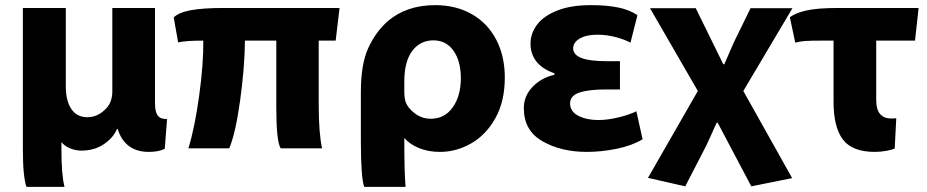

<svg xmlns="http://www.w3.org/2000/svg" viewBox="-20 -527 3607 747"><path d="M297 59Q275 59 253.5 50.5Q232 42 219 26V53Q219 154 231 200H83Q69 161 69 53V-496H236V-191Q236 -135 257.5 -103Q279 -71 320 -71Q351 -71 377 -90.5Q403 -110 411 -134Q417 -152 417 -170V-496H583V-126Q583 -91 594 -77Q605 -63 630 -64L621 52Q597 64 559 64Q512 64 481.5 41Q451 18 438 -25H435Q421 9 384 34Q347 59 297 59Z M1233 50H1072Q1055 23 1055 -108V-369H933Q932 -266 914.5 -138Q897 -10 872 50H713Q738 -31 755 -155.5Q772 -280 771 -369Q703 -369 673 -362L656 -459Q674 -478 721 -487Q768 -496 851 -496H1301L1286 -369H1220V-121Q1220 -9 1233 50Z M1558 200H1397Q1384 164 1384 21V-169Q1384 -277 1412.5 -339.5Q1441 -402 1488 -444Q1561 -507 1673 -507Q1754 -507 1815.5 -472Q1877 -437 1910.5 -373Q1944 -309 1944 -225Q1944 -133 1907.5 -67.5Q1871 -2 1813 31Q1755 64 1692 64Q1647 64 1611 49.5Q1575 35 1553 10V18Q1553 148 1558 200ZM1557 -134Q1565 -108 1593 -86.5Q1621 -65 1656 -65Q1710 -65 1741.5 -109.5Q1773 -154 1773 -223Q1773 -289 1744.5 -329.5Q1716 -370 1666 -370Q1615 -370 1584 -329Q1553 -288 1553 -210V-166Q1553 -150 1557 -134Z M2044 -357Q2044 -397 2069.5 -431Q2095 -465 2148 -486Q2201 -507 2279 -507Q2340 -507 2384.5 -498Q2429 -489 2460 -468L2433 -361Q2409 -374 2374 -383Q2339 -392 2304 -392Q2261 -392 2235.5 -377Q2210 -362 2210 -339Q2210 -289 2338 -289H2392V-179H2337Q2271 -179 2234.5 -167Q2198 -155 2198 -125Q2198 -93 2230 -76.5Q2262 -60 2308 -60Q2343 -60 2385 -70Q2427 -80 2456 -94L2480 15Q2438 40 2378.5 52Q2319 64 2263 64Q2163 64 2090.5 22.5Q2018 -19 2018 -106Q2018 -154 2052.5 -189.5Q2087 -225 2137 -236V-242Q2092 -257 2068 -286.5Q2044 -316 2044 -357Z M2798 -277Q2799 -279 2818 -323Q2830 -349 2836 -364L2900 -495H3063L2872 -173L3062 166L2903 198L2772 -50L2768 -49L2754 -18Q2742 10 2726 43L2646 198L2501 165L2695 -173L2509 -495H2687L2794 -277Z M3384 64Q3296 64 3259.5 16Q3223 -32 3223 -131V-369H3177Q3135 -369 3113 -367.5Q3091 -366 3074 -361L3053 -460Q3074 -476 3116.5 -486Q3159 -496 3243 -496H3554L3540 -369H3389V-139Q3389 -100 3404.5 -83Q3420 -66 3446 -66Q3465 -66 3467 -67L3461 51Q3450 56 3427.5 60Q3405 64 3384 64Z"/></svg>

Font: Gmarket Sans TTF Bold
Style: Regular
Weight: 700
Designer: Creative Director : Sungho Lee; Art Director : Kiwoong Choi; Project Manager : Sori Yang, Jongwook Yoon; Font Designer :
Foundry: Sandoll Inc.
Version: Version 1.000;hotconv 1.0.109;makeotfexe 2.5.65596